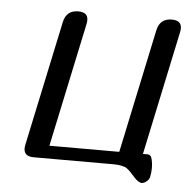

<svg xmlns="http://www.w3.org/2000/svg" viewBox="-45 -544 633 647"><g transform="rotate(5 271.5 -221.0)"><path d="M484.4 -22.9Q487.3 -10.3 487.3 3.9Q487.3 18.6 483.9 35.2Q481.9 43.9 473.1 50.8Q465.3 57.1 456.5 57.6Q443.4 54.7 431.2 40.5Q415 21.5 403.3 12.7Q391.1 3.4 357.4 2.9H87.4Q54.2 2.9 54.2 -24.4Q54.2 -30.3 55.7 -37.1L145.5 -460Q154.3 -500 194.3 -500Q227.1 -500 227.1 -473.1Q227.1 -467.3 225.6 -460L136.7 -40.5H373L461.9 -460Q470.7 -500 510.7 -500Q543.5 -500 543.5 -473.1Q543.5 -467.3 542 -460L453.1 -40.5H468.8Q481 -40.5 484.4 -22.9Z"/></g></svg>

Font: inglobal
Style: Italic
Weight: 400
Italic angle: -12°
Designer: Andrey Kochetov, Denis Davydov, Evgeny Yurtaev
Foundry: inglobal
Version: Version 1.00 September 25, 2014, initial release